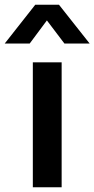

<svg xmlns="http://www.w3.org/2000/svg" viewBox="-75 -787 397 807"><path d="M184.1 -524.9V0H63V-524.9ZM-55.2 -604 73.2 -767.1H172.9L301.8 -604H195.8L122.1 -701.2L49.8 -604Z"/></svg>

Font: Nacelle SemiBold
Style: Regular
Weight: 600
Designer: Sora Sagano
Foundry: Sora Sagano
Version: Version 1.000;FEAKit 1.0